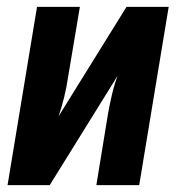

<svg xmlns="http://www.w3.org/2000/svg" viewBox="-20 -540 540 560"><path d="M2 0 88 -520H213L178 -312Q174 -284 167 -256Q160 -228 151 -201L349 -520H472L386 0H261L295 -208Q300 -236 306.5 -264Q313 -292 323 -319L125 0Z"/></svg>

Font: Iosevka Extrabold Oblique
Style: Regular
Weight: 800
Italic angle: -9°
Monospace: yes
Designer: Belleve Invis
Foundry: Belleve Invis
Version: Version 32.5.0; ttfautohint (v1.8.4)